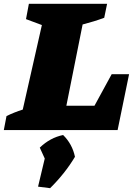

<svg xmlns="http://www.w3.org/2000/svg" viewBox="-63 -680 695 1004"><path d="M521 -292H612L552 0H-43L-29 -73Q-9 -83 12.5 -91.5Q34 -100 56 -107L156 -549L73 -580L88 -660H497L482 -587Q431 -568 369 -552L284 -127H431ZM136 296 171 149 145 92Q199 40 267 26Q315 73 329 140Q277 227 199 304Z"/></svg>

Font: Piazzolla SC Black
Style: Italic
Weight: 900
Italic angle: -11.3°
Designer: Juan Pablo del Peral
Foundry: Huerta Tipografica
Version: Version 1.330